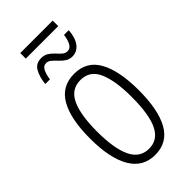

<svg xmlns="http://www.w3.org/2000/svg" viewBox="-251 -852 921 921"><g transform="rotate(-45 209.0 -392.0)"><path d="M374 -266.1Q374 -131.3 333.7 -60.8Q293.5 9.8 210.4 9.8Q128.4 9.8 86.4 -61.5Q44.4 -132.8 44.4 -267.1Q44.4 -400.4 85 -470.7Q125.5 -541 210 -541Q294.9 -541 334.5 -469Q374 -397 374 -266.1ZM91.8 -267.1Q91.8 -151.9 120.4 -92Q148.9 -32.2 210.9 -32.2Q270.5 -32.2 298.8 -89.8Q327.1 -147.5 327.1 -266.6Q327.1 -377 300.5 -437.7Q273.9 -498.5 210 -498.5Q147.5 -498.5 119.6 -439.2Q91.8 -379.9 91.8 -267.1ZM97.7 -756.3V-793.9H317.9V-756.3ZM77.6 -604Q82 -647.5 98.4 -676.8Q114.7 -706.1 151.9 -706.1Q173.3 -706.1 188.5 -696Q203.6 -686 215.3 -672.9Q227.1 -659.7 238.5 -649.7Q250 -639.6 264.6 -639.6Q284.2 -639.6 294.4 -659.7Q304.7 -679.7 307.6 -707H339.8Q336.4 -657.7 315.7 -631.3Q294.9 -605 263.7 -605Q243.7 -605 228.5 -615Q213.4 -625 201.2 -638.4Q189 -651.9 177 -662.1Q165 -672.4 151.4 -672.4Q131.3 -672.4 121.8 -650.9Q112.3 -629.4 109.4 -604Z"/></g></svg>

Font: Open Sans Condensed Light
Style: Regular
Weight: 300
Width: 3
Designer: Monotype Design Team
Foundry: Monotype Imaging Inc.
Version: Version 3.003; ttfautohint (v1.8.4)